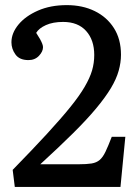

<svg xmlns="http://www.w3.org/2000/svg" viewBox="-20 -734 547 754"><path d="M38.1 0 29.8 -66.9Q108.9 -147.9 164.6 -208.5Q220.2 -269 256.1 -313.5Q292 -357.9 312.5 -393.1Q333 -428.2 341.6 -457.5Q350.1 -486.8 350.1 -518.1Q350.1 -577.1 318.1 -612.5Q286.1 -647.9 228 -647.9Q188 -647.9 160.4 -635.5Q132.8 -623 122.1 -605Q130.9 -591.8 137 -580.8Q143.1 -569.8 146 -562Q148.9 -554.2 148.9 -548.8Q148.9 -531.7 133.1 -514.9Q117.2 -498 91.8 -498Q56.6 -498 40.8 -520Q24.9 -542 24.9 -567.9Q24.9 -604 52.5 -637.5Q80.1 -670.9 129.2 -692.4Q178.2 -713.9 242.2 -713.9Q304.2 -713.9 352.1 -690.4Q399.9 -667 427.5 -623.5Q455.1 -580.1 455.1 -519Q455.1 -488.3 446 -456.1Q437 -423.8 415.5 -387.9Q394 -352.1 357.4 -308.1Q320.8 -264.2 266.8 -210.7Q212.9 -157.2 138.2 -88.9H288.1Q320.3 -88.9 339.6 -92Q358.9 -95.2 371.3 -105.7Q383.8 -116.2 394.3 -138.2Q404.8 -160.2 418.9 -196.8H472.2L453.1 0Z"/></svg>

Font: Literata
Style: Regular
Weight: 400
Designer: Latin by Veronika Burian and Jose Scaglione. Greek by Irene Vlachou. Cyrillic by Vera Evstafieva.
Foundry: TypeTogether
Version: Version 3.002